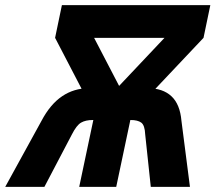

<svg xmlns="http://www.w3.org/2000/svg" viewBox="-65 -730 841 750"><path d="M-44.6 0 97 -257.8Q131.4 -323 177.9 -354.2Q224.4 -385.4 282 -385.4H512.8Q570.8 -385.4 604.5 -354.2Q638.2 -323 643.8 -257.8L677 0H524L502.2 -204.8Q500.6 -240.8 486.8 -251Q473 -261.2 445.2 -261.2H297.2Q269.4 -261.2 251.7 -251Q234 -240.8 215.8 -204.8L108.4 0ZM244.4 0 325.8 -385.4H470.4L389 0ZM305.2 -284.2 150.2 -582.2H302.6L457.6 -284.2ZM296.2 -284.2 577.6 -582.2H730L448.6 -284.2ZM150.2 -582.2 176.8 -710H756.6L730 -582.2Z"/></svg>

Font: Geist
Style: Italic
Weight: 400
Italic angle: -12°
Designer: Basement.studio, Andrés Briganti, Mateo Zaragoza
Foundry: Basement.studio, Vercel, Andrés Briganti, Guido Ferreyra, Mateo Zaragoza
Version: Version 1.500